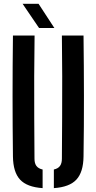

<svg xmlns="http://www.w3.org/2000/svg" viewBox="-20 -988 510 1016"><path d="M48.5 -160Q46.5 -320 46.5 -480.2Q46.5 -640.5 48.5 -800H163Q161.5 -693.5 161 -583.8Q160.5 -474 161.2 -364.2Q162 -254.5 162.5 -148Q162.5 -123.5 172.8 -109.8Q183 -96 205.5 -91V7.5Q123 2 86.2 -37.5Q49.5 -77 48.5 -160ZM265 7.5V-91Q287.5 -96 297.5 -110Q307.5 -124 307.5 -148Q308 -254.5 308.8 -364.2Q309.5 -474 309.2 -583.8Q309 -693.5 307.5 -800H422Q424 -640.5 424.2 -480.2Q424.5 -320 422 -160Q421 -77 384.2 -37.5Q347.5 2 265 7.5ZM186.5 -840 99.5 -968H184L267.5 -840Z"/></svg>

Font: Big Shoulders Stencil Text Thin
Style: Bold
Weight: 700
Version: Version 2.001